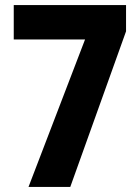

<svg xmlns="http://www.w3.org/2000/svg" viewBox="-20 -734 550 754"><path d="M92 0 314 -579H34V-714H475V-611L256 0Z"/></svg>

Font: Noto Sans Armenian Condensed ExtraBold
Style: Regular
Weight: 800
Width: 3
Designer: Monotype Design Team
Foundry: Monotype Imaging Inc.
Version: Version 2.008; ttfautohint (v1.8.4.7-5d5b)